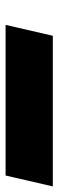

<svg xmlns="http://www.w3.org/2000/svg" viewBox="111 -211 209 687"><g transform="rotate(-90 215.5 132.5)"><path d="M470 48 431 217H-108L-69 48Z"/></g></svg>

Font: Prodigy Sans ExtraBold
Style: Italic
Weight: 800
Italic angle: -13°
Designer: Wei Huang
Foundry: Wei Huang
Version: Version 1.003; ttfautohint (v1.8.3)